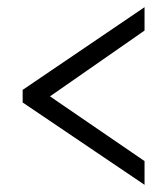

<svg xmlns="http://www.w3.org/2000/svg" viewBox="-20 -625 465 534"><path d="M382 -111V-177L119 -357L382 -540V-605L43 -375V-340Z"/></svg>

Font: Noto Serif Lao ExtCond
Style: Regular
Weight: 400
Width: 2
Designer: Monotype Design Team
Foundry: Monotype Imaging Inc.
Version: Version 2.004